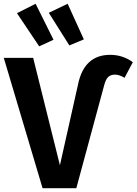

<svg xmlns="http://www.w3.org/2000/svg" viewBox="-29 -999 725 1019"><path d="M160 -979 255 -788 179 -753 61 -929ZM330 -979 416 -790 339 -758 230 -931ZM197 0 -9 -692H147L289 -122L385 -550Q417 -708 556 -708Q622 -708 676 -669L632 -586Q604 -603 581 -603Q559 -603 545.5 -590.5Q532 -578 524 -547L376 0Z"/></svg>

Font: Fira Sans SemiBold
Style: Regular
Weight: 600
Designer: bBox Type GmbH & Carrois Corporate GbR & Edenspiekermann AG
Foundry: bBox Type GmbH & Carrois Corporate GbR & Edenspiekermann AG
Version: Version 4.301;PS 004.301;hotconv 1.0.88;makeotf.lib2.5.64775